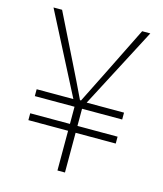

<svg xmlns="http://www.w3.org/2000/svg" viewBox="-107 -784 734 864"><g transform="rotate(15 260.5 -352.0)"><path d="M242 0V-185H57V-217H242V-297H57V-329H228L35 -704H75L184 -484Q202 -447 220.5 -410Q239 -373 258 -332H263Q284 -373 302 -410Q320 -447 339 -484L448 -704H486L290 -329H464V-297H277V-217H464V-185H277V0Z"/></g></svg>

Font: Noto Sans KR Thin
Style: Regular
Weight: 100
Designer: Ryoko NISHIZUKA 西塚涼子 (kana, bopomofo & ideographs); Paul D. Hunt (Latin, Greek & Cyrillic); Sandoll Communications 산돌커뮤니
Foundry: Adobe
Version: Version 2.004-H2;hotconv 1.0.118;makeotfexe 2.5.65603